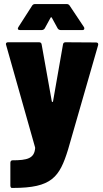

<svg xmlns="http://www.w3.org/2000/svg" viewBox="-20 -726 505 945"><path d="M78 -578H185C191 -578 197 -581 200 -586L229 -639C231 -642 233 -642 235 -639L264 -586C267 -581 273 -578 279 -578H386C392 -578 395 -581 395 -586C395 -588 395 -590 393 -593L323 -698C320 -703 315 -706 309 -706H152C146 -706 141 -703 138 -698L70 -592C65 -583 69 -578 78 -578ZM38 199H44C235 199 273 146 315 10L463 -504C465 -512 461 -517 453 -517L303 -518C296 -518 291 -515 290 -507L241 -227C240 -223 236 -223 235 -227L185 -507C184 -515 179 -518 172 -518H20C13 -518 9 -515 9 -509C9 -508 10 -507 10 -505L152 -3C153 0 153 1 153 3C149 54 114 63 41 63C35 63 31 68 31 75V187C31 194 34 199 38 199Z"/></svg>

Font: Barlow Semi Condensed ExtraBold
Style: Regular
Weight: 800
Width: 4
Designer: Jeremy Tribby
Foundry: Tribby Type
Version: Version 1.422;hotconv 1.0.109;makeotfexe 2.5.65596